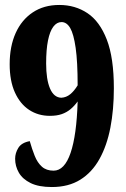

<svg xmlns="http://www.w3.org/2000/svg" viewBox="-20 -744 506 774"><path d="M189 10Q136 10 103.5 -6Q71 -22 56 -48Q41 -74 41 -104Q41 -127 54 -148Q67 -169 100 -175Q109 -143 120 -115.5Q131 -88 149 -72Q167 -56 196 -56Q240 -56 264.5 -127.5Q289 -199 293 -335Q280 -317 264.5 -304Q249 -291 229 -284Q209 -277 181 -277Q134 -277 97.5 -301Q61 -325 40 -371.5Q19 -418 19 -485Q19 -557 43 -610.5Q67 -664 112 -694Q157 -724 219 -724Q283 -724 332.5 -691Q382 -658 410.5 -584.5Q439 -511 439 -388Q439 -302 425 -229.5Q411 -157 381 -103Q351 -49 303.5 -19.5Q256 10 189 10ZM227 -350Q247 -351 263 -364Q279 -377 293 -400Q293 -495 285 -551Q277 -607 263 -631Q249 -655 228 -655Q209 -655 195 -636.5Q181 -618 173.5 -581Q166 -544 166 -488Q166 -424 181.5 -387.5Q197 -351 227 -350Z"/></svg>

Font: Noto Serif Khmer ExtraCondensed Black
Style: Regular
Weight: 900
Width: 2
Designer: Danh Hong and the Monotype Design Team
Foundry: Monotype Imaging Inc.
Version: Version 2.004